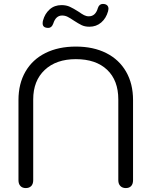

<svg xmlns="http://www.w3.org/2000/svg" viewBox="-20 -947 771 977"><path d="M74 -30V-438Q74 -521 109.5 -582.5Q145 -644 211 -677Q277 -710 366 -710Q455 -710 520.5 -677Q586 -644 621.5 -582.5Q657 -521 657 -438V-30Q657 -11 647.5 -0.5Q638 10 620 10Q603 10 592.5 -0.5Q582 -11 582 -30V-441Q582 -538 525 -592Q468 -646 366 -646Q266 -646 207.5 -591Q149 -536 149 -441V-30Q149 -11 139 -0.5Q129 10 111 10Q94 10 84 -0.5Q74 -11 74 -30ZM197 -828Q197 -837 199 -843Q208 -877 232.5 -899Q257 -921 293 -921Q317 -921 335.5 -912.5Q354 -904 379 -888Q396 -876 407.5 -870Q419 -864 432 -864Q466 -864 478 -906Q485 -927 503 -927Q517 -927 524.5 -920.5Q532 -914 532 -902L530 -890Q520 -854 495 -832.5Q470 -811 435 -811Q412 -811 395.5 -819Q379 -827 356 -842Q337 -855 324 -861.5Q311 -868 296 -868Q264 -868 251 -827Q243 -805 226 -805Q197 -805 197 -828Z"/></svg>

Font: Kodchasan
Style: Regular
Weight: 400
Version: Version 1.000; ttfautohint (v1.6)